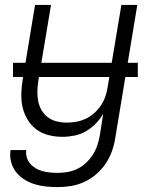

<svg xmlns="http://www.w3.org/2000/svg" viewBox="-20 -550 640 783"><path d="M215 213Q191 213 167 210.5Q143 208 120.5 201Q98 194 78.5 181.5Q59 169 45 151Q31 133 25 109.5Q19 86 23 62H87Q85 78 89.5 92.5Q94 107 103.5 118Q113 129 126 136.5Q139 144 153.5 148Q168 152 184 153.5Q200 155 215 155Q235 155 255.5 151.5Q276 148 295.5 138.5Q315 129 331 114Q347 99 358.5 81Q370 63 376.5 43.5Q383 24 387 3L401 -87Q389 -65 370.5 -46Q352 -27 330 -14.5Q308 -2 283.5 3Q259 8 235 8Q206 8 178 1Q150 -6 128.5 -22Q107 -38 92.5 -62Q78 -86 72 -113Q66 -140 67 -169.5Q68 -199 73 -228L123 -530H188L136 -218Q133 -198 132.5 -177Q132 -156 136 -136.5Q140 -117 150 -100Q160 -83 175.5 -71.5Q191 -60 211 -55Q231 -50 252 -50Q252 -50 252.5 -50Q253 -50 253 -50Q272 -50 291.5 -53.5Q311 -57 330 -66Q349 -75 364.5 -89Q380 -103 391.5 -120Q403 -137 409.5 -156Q416 -175 419 -195L475 -530H540L450 13Q446 40 436.5 66.5Q427 93 411 117Q395 141 372.5 160.5Q350 180 323.5 192Q297 204 269.5 208.5Q242 213 215 213ZM33 -236V-294H542V-236Z"/></svg>

Font: Iosevka Curly Light Extended
Style: Italic
Weight: 300
Width: 7
Italic angle: -9°
Monospace: yes
Designer: Belleve Invis
Foundry: Belleve Invis
Version: Version 11.1.0; ttfautohint (v1.8.3)